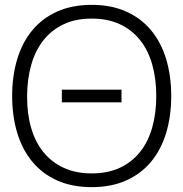

<svg xmlns="http://www.w3.org/2000/svg" viewBox="-20 -755 754 790"><path d="M357.5 15Q276.5 15 215.2 -12.5Q154 -40 112.8 -89.8Q71.5 -139.5 50.8 -208.5Q30 -277.5 30 -360Q30 -442.5 50.8 -511.5Q71.5 -580.5 112.8 -630.2Q154 -680 215.2 -707.5Q276.5 -735 357.5 -735Q438 -735 499.2 -707.5Q560.5 -680 601.8 -630.2Q643 -580.5 663.8 -511.5Q684.5 -442.5 684.5 -360Q684.5 -277.5 663.8 -208.5Q643 -139.5 601.8 -89.8Q560.5 -40 499.2 -12.5Q438 15 357.5 15ZM357.5 -41.5Q424 -41.5 473.8 -65Q523.5 -88.5 556.8 -130.5Q590 -172.5 606.5 -231Q623 -289.5 623 -360Q623 -430.5 606.5 -489Q590 -547.5 556.8 -589.5Q523.5 -631.5 473.8 -655Q424 -678.5 357.5 -678.5Q291 -678.5 241.5 -655Q192 -631.5 158.8 -589.5Q125.5 -547.5 108.8 -489Q92 -430.5 91.5 -360Q91 -289.5 107.5 -231Q124 -172.5 157.5 -130.5Q191 -88.5 241 -65Q291 -41.5 357.5 -41.5ZM234.5 -386H480V-334H234.5Z"/></svg>

Font: Vela Sans Light
Style: Regular
Weight: 300
Designer: Principal design: Mikhail Sharanda - project Manrope.
Design modification: Ravid Balaliev
Foundry: Mikhail Sharanda
Version: Version 1.001